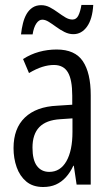

<svg xmlns="http://www.w3.org/2000/svg" viewBox="-20 -746 451 776"><path d="M209 -545.9Q283.2 -545.9 314.9 -498.5Q346.7 -451.2 346.7 -361.3V0H289.6L278.3 -76.2H276.4Q263.7 -48.8 246.1 -29.5Q228.5 -10.3 206.1 -0.2Q183.6 9.8 154.3 9.8Q112.8 9.8 86.4 -12.2Q60.1 -34.2 47.4 -70.1Q34.7 -106 34.7 -147.5Q34.7 -227.1 80.6 -271Q126.5 -314.9 210.9 -318.8L272 -322.8V-359.4Q272 -423.8 254.4 -453.6Q236.8 -483.4 197.8 -483.4Q175.3 -483.4 150.6 -475.6Q126 -467.8 97.2 -450.7L73.2 -507.3Q103.5 -526.9 137.9 -536.4Q172.4 -545.9 209 -545.9ZM272.9 -267.6 223.1 -264.2Q166.5 -260.7 138.9 -232.2Q111.3 -203.6 111.3 -149.4Q111.3 -99.1 129.4 -75.2Q147.5 -51.3 179.2 -51.3Q223.6 -51.3 248.3 -94.2Q272.9 -137.2 272.9 -212.9ZM64.9 -606.9Q67.4 -630.4 72.8 -651.9Q78.1 -673.3 87.6 -689.7Q97.2 -706.1 111.8 -715.6Q126.5 -725.1 146.5 -725.1Q165 -725.1 181.6 -716.3Q198.2 -707.5 213.9 -696Q229.5 -684.6 244.1 -675.8Q258.8 -667 272.9 -667Q288.6 -667 296.6 -683.1Q304.7 -699.2 309.1 -726.1H356.9Q353.5 -668.5 331.5 -638.2Q309.6 -607.9 276.4 -607.9Q258.3 -607.9 240.7 -616.7Q223.1 -625.5 207.3 -637.2Q191.4 -648.9 177.2 -657.7Q163.1 -666.5 150.9 -666.5Q137.2 -666.5 126.7 -650.9Q116.2 -635.3 111.8 -606.9Z"/></svg>

Font: Open Sans Condensed
Style: Regular
Weight: 400
Width: 3
Designer: Monotype Design Team
Foundry: Monotype Imaging Inc.
Version: Version 3.000